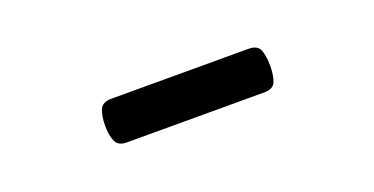

<svg xmlns="http://www.w3.org/2000/svg" viewBox="-21 -904 686 352"><g transform="rotate(-20 322.5 -728.5)"><path d="M189 -686Q172 -686 167 -698Q162 -710 162 -728Q162 -747 167 -759Q172 -771 189 -771H457Q475 -771 479.5 -759Q484 -747 484 -728Q484 -710 479.5 -698Q475 -686 457 -686Z"/></g></svg>

Font: Playwrite IT Trad
Style: Regular
Weight: 400
Designer: Veronika Burian, José Scaglione
Foundry: TypeTogether
Version: Version 1.002